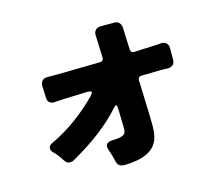

<svg xmlns="http://www.w3.org/2000/svg" viewBox="-106 -900 1212 1045"><g transform="rotate(-15 500.0 -377.5)"><path d="M187 -567H213H240Q295 -567 368 -569L488 -571Q498 -571 503 -576.5Q508 -582 508 -590Q503 -721 503 -722Q503 -738 513.5 -748.5Q524 -759 542 -759H620Q636 -759 646 -748.5Q656 -738 657 -722Q657 -722 662 -597Q663 -585 668.5 -581Q674 -577 683 -577Q709 -579 733 -579.5Q757 -580 776 -581Q795 -582 808 -582.5Q821 -583 829 -584Q837 -585 839 -585Q854 -585 865 -575Q876 -565 876 -545V-483Q876 -461 863 -451Q852 -443 835 -443H834Q825 -444 816 -444H793Q769 -443 743 -443Q717 -443 687 -442Q676 -441 671.5 -435.5Q667 -430 667 -421Q669 -395 669 -371Q670 -351 674 -223Q675 -166 675 -163Q675 -100 654 -67Q619 -9 518 1Q491 4 474 4Q436 4 430 -27Q428 -37 420 -66Q414 -86 410 -97Q406 -108 406 -116Q406 -130 417 -137Q425 -142 437 -143Q498 -143 514 -160Q521 -171 521 -190L519 -273Q519 -287 518 -302Q517 -318 514 -322L513 -323Q508 -323 496 -310Q394 -195 211 -92Q203 -87 187 -87Q172 -87 159 -107Q136 -144 115 -163Q103 -175 103 -188Q103 -204 124 -214Q263 -278 391 -406Q402 -420 403 -425Q403 -433 377 -433Q375 -433 317 -431Q259 -429 236 -428Q202 -426 195 -425.5Q188 -425 187 -425Q175 -425 165 -433.5Q155 -442 154 -458Q151 -528 151 -529Q151 -546 161.5 -556.5Q172 -567 187 -567Z"/></g></svg>

Font: Tsunagi Gothic Black
Style: Regular
Weight: 900
Designer: Yoshimichi Ohira
Foundry: Positype
Version: Version 1.001